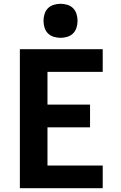

<svg xmlns="http://www.w3.org/2000/svg" viewBox="-20 -995 640 1015"><path d="M85 0V-735H523V-615H231V-442H456V-322H231V-120H523V0ZM300 -795Q282 -795 264 -800.5Q246 -806 233.5 -818.5Q221 -831 215.5 -849Q210 -867 210 -885Q210 -903 215.5 -921Q221 -939 233.5 -951.5Q246 -964 264 -969.5Q282 -975 300 -975Q318 -975 336 -969.5Q354 -964 366.5 -951.5Q379 -939 384.5 -921Q390 -903 390 -885Q390 -867 384.5 -849Q379 -831 366.5 -818.5Q354 -806 336 -800.5Q318 -795 300 -795Z"/></svg>

Font: Iosevka Curly Heavy Extended
Style: Regular
Weight: 900
Width: 7
Monospace: yes
Designer: Belleve Invis
Foundry: Belleve Invis
Version: Version 11.1.0; ttfautohint (v1.8.3)